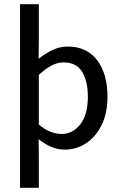

<svg xmlns="http://www.w3.org/2000/svg" viewBox="-20 -706 579 920"><path d="M76 194V-686H166V-503L165 -424Q195 -449 230.5 -466Q266 -483 304 -483Q396 -483 445.5 -417.5Q495 -352 495 -243Q495 -163 466.5 -106Q438 -49 391.5 -19Q345 11 291 11Q257 11 226 -2Q195 -15 165 -39L166 38V194ZM274 -64Q329 -64 365 -110.5Q401 -157 401 -242Q401 -317 373.5 -362Q346 -407 284 -407Q256 -407 227 -392Q198 -377 166 -347V-109Q196 -84 224 -74Q252 -64 274 -64Z"/></svg>

Font: Narnoor
Style: Regular
Weight: 400
Designer: S. Sridhar Murthy
Foundry: SIL International
Version: Version 3.000